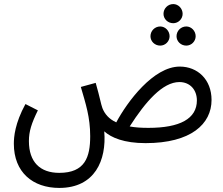

<svg xmlns="http://www.w3.org/2000/svg" viewBox="-20 -691 1097 943"><path d="M831 -577C856 -577 877 -598 877 -623C877 -649 856 -671 831 -671C804 -671 783 -649 783 -623C783 -598 804 -577 831 -577ZM767 -467C792 -467 813 -488 813 -513C813 -539 792 -561 767 -561C740 -561 719 -539 719 -513C719 -488 740 -467 767 -467ZM895 -467C920 -467 941 -488 941 -513C941 -539 920 -561 895 -561C868 -561 847 -539 847 -513C847 -488 868 -467 895 -467ZM271 232C446 232 504 96 492 -46C526 -15 589 12 695 12C918 12 1019 -82 1019 -200C1019 -301 950 -364 863 -364C733 -364 605 -191 551 -90C514 -107 494 -132 483 -160C475 -182 472 -207 450 -284L377 -264C401 -181 423 -116 423 -22C423 80 398 158 271 158C177 158 122 105 122 2C122 -46 135 -86 166 -149L105 -180C53 -85 48 -18 48 15C48 155 141 232 271 232ZM861 -288C915 -288 947 -248 947 -198C947 -108 864 -63 709 -63C673 -63 643 -65 617 -70C695 -192 779 -288 861 -288Z"/></svg>

Font: Noto Sans Arabic ExtCond
Style: Regular
Weight: 400
Width: 2
Designer: Monotype Design Team, Nadine Chahine, Nizar Qandah and Khaled Hosny
Foundry: Monotype Imaging Inc.
Version: Version 2.012